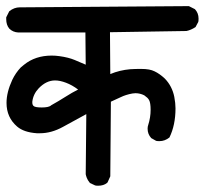

<svg xmlns="http://www.w3.org/2000/svg" viewBox="-20 -590 659 618"><path d="M108.4 -161.1Q103.5 -161.1 98.6 -161.1Q56.6 -164.1 35.2 -182.6Q1 -211.9 1 -258.8Q1 -293 19.5 -333Q30.3 -355.5 46.9 -373L57.6 -381.8Q93.8 -411.1 146.5 -411.1Q159.2 -411.1 171.9 -409.2Q200.2 -405.3 220.2 -397Q240.2 -388.7 255.9 -381.8L254.9 -485.4H39.1Q21.5 -486.3 9.8 -498Q0 -509.8 0 -528.3Q0 -530.3 0 -534.2L9.8 -553.7Q25.4 -566.4 43.9 -566.4Q46.9 -566.4 49.8 -566.4L587.9 -570.3L607.4 -560.5Q619.1 -547.9 619.1 -530.3Q619.1 -522.5 618.2 -519.5L609.4 -502.9Q594.7 -493.2 580.1 -490.2L334 -486.3L335 -351.6Q365.2 -364.3 399.4 -367.2Q416 -368.2 432.6 -368.2Q449.2 -368.2 459.5 -366.2Q469.7 -364.3 477.5 -360.4Q494.1 -352.5 510.7 -336.9Q534.2 -312.5 541 -278.3Q544.9 -257.8 544.9 -241.2Q544.9 -187.5 525.4 -147.5Q510.7 -135.7 493.2 -135.7Q485.4 -135.7 482.4 -136.7L466.8 -145.5Q455.1 -158.2 455.1 -175.8Q455.1 -182.6 457 -187.5Q464.8 -211.9 464.8 -236.3Q464.8 -258.8 460 -267.6Q458 -271.5 454.1 -275.4L444.3 -283.2Q430.7 -290 416 -290Q411.1 -290 406.2 -289.1Q384.8 -285.2 368.7 -277.3Q352.5 -269.5 336.9 -262.7L335 -22.5L326.2 -2.9L324.2 -1Q313.5 7.8 295.9 7.8Q289.1 7.8 286.1 6.8L269.5 -1Q261.7 -10.7 259.3 -17.6Q256.8 -24.4 255.9 -29.3L257.8 -222.7Q219.7 -202.1 182.6 -181.6Q145.5 -161.1 108.4 -161.1ZM157.2 -331.1Q128.9 -331.1 104.5 -305.7Q86.9 -287.1 84 -262.7Q84 -260.7 84 -259.8Q84 -252.9 87.9 -249Q92.8 -244.1 114.3 -244.1Q135.7 -244.1 143.6 -250Q143.6 -250 144.5 -251Q168.9 -264.6 190.4 -278.3Q211.9 -292 231.4 -301.8Q211.9 -316.4 192.4 -323.7Q172.9 -331.1 157.2 -331.1Z"/></svg>

Font: JasonHandwriting2
Style: SemiBold
Weight: 600
Version: Version 1.04.7